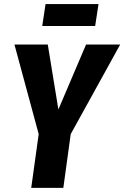

<svg xmlns="http://www.w3.org/2000/svg" viewBox="-20 -908 601 928"><path d="M439.9 -782.2H184.1L200.2 -888.2H456.1ZM561 -692.9 321.8 -259.8 286.1 0H130.9L167 -259.8L49.8 -692.9H210.9L262.2 -378.9L396 -692.9Z"/></svg>

Font: Fira Sans Compressed
Style: Bold Italic
Weight: 700
Width: 3
Italic angle: -8°
Designer: Carrois Corporate & Edenspiekermann AG
Foundry: Carrois Corporate GbR & Edenspiekermann AG
Version: Version 4.203;PS 004.203;hotconv 1.0.88;makeotf.lib2.5.64775